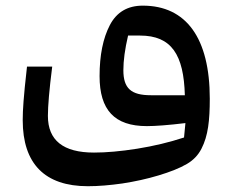

<svg xmlns="http://www.w3.org/2000/svg" viewBox="-20 -433 804 677"><path d="M75.2 -198.2C68.8 -142.1 64.9 -101.6 63 -75.7C61 -49.8 60.1 -27.8 60.1 -9.3C60.1 144.5 138.2 223.6 290 223.6C326.7 223.6 367.2 220.2 411.6 213.9C456.1 207 498.5 197.8 539.1 185.5C579.6 173.3 613.3 160.2 639.2 145C661.6 131.8 678.7 114.3 690.4 91.3C713.9 45.9 719.7 -8.8 719.7 -85C719.7 -297.9 637.2 -413.1 483.4 -413.1C429.7 -413.1 391.1 -390.1 367.2 -344.2C343.3 -298.3 331.1 -238.3 331.1 -164.6C331.1 -45.4 383.3 11.7 498 11.7C527.8 11.7 573.2 8.3 633.8 1L628.9 51.8C577.1 68.8 522 82 463.9 91.3C405.3 100.6 354.5 105 311.5 105C203.1 105 148.9 62 148.9 -24.4C148.9 -59.1 153.8 -117.2 164.1 -198.2ZM512.2 -97.2C441.9 -97.2 415 -121.6 415 -185.5C415 -219.2 420.4 -259.8 431.6 -307.6H473.6C585.4 -307.6 627.9 -239.3 631.8 -97.2Z"/></svg>

Font: SG Kara
Style: Regular
Weight: 400
Designer: Damoon Khanjanzadeh
Version: Version 1.000